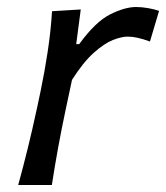

<svg xmlns="http://www.w3.org/2000/svg" viewBox="-20 -528 474 548"><path d="M32 0Q47 -55 59.5 -105.8Q72 -156.5 85.5 -219L96 -268.5Q107.5 -323.5 116.2 -381.2Q125 -439 128.5 -496L210.5 -501L197.5 -402H206Q252.5 -466 294.5 -487Q336.5 -508 368.5 -508Q384.5 -508 402.8 -504.8Q421 -501.5 434 -497L408 -409.5Q387.5 -417 372.5 -420.2Q357.5 -423.5 344.5 -423.5Q327 -423.5 302.2 -413.8Q277.5 -404 247.5 -377.2Q217.5 -350.5 185.5 -300L167.5 -215.5Q155 -156.5 145.8 -105.8Q136.5 -55 128 0Z"/></svg>

Font: Commissioner Flair
Style: Italic
Weight: 400
Italic angle: -12°
Designer: Kostas Bartsokas
Foundry: Kostas Bartsokas
Version: Version 1.000; ttfautohint (v1.8.3)